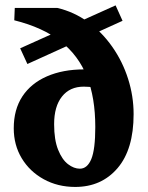

<svg xmlns="http://www.w3.org/2000/svg" viewBox="-20 -702 561 729"><path d="M382.8 -358.4Q363.3 -366.2 340.8 -369.6Q318.4 -373 297.9 -373Q245.1 -373 215.3 -335.4Q185.5 -297.9 185.5 -230.5Q185.5 -170.9 200.7 -133.3Q215.8 -95.7 238.3 -78.6Q260.7 -61.5 283.2 -61.5Q311.5 -61.5 326.7 -98.1Q341.8 -134.8 341.8 -219.7Q341.8 -331.1 310.1 -411.1Q278.3 -491.2 210.9 -544.4Q143.6 -597.7 34.2 -625L36.1 -671.9H197.3Q260.7 -657.2 314 -618.7Q367.2 -580.1 406.2 -524.4Q445.3 -468.8 466.3 -402.8Q487.3 -336.9 487.3 -268.6Q487.3 -134.8 426.3 -63.5Q365.2 7.8 265.6 7.8Q199.2 7.8 146 -21.5Q92.8 -50.8 62.5 -101.1Q32.2 -151.4 32.2 -214.8Q32.2 -286.1 64.9 -335.9Q97.7 -385.7 158.2 -412.1Q218.8 -438.5 298.8 -438.5Q323.2 -438.5 352.5 -433.6Q381.8 -428.7 406.2 -421.9ZM84 -459 56.6 -518.6 418.9 -681.6 445.3 -623Z"/></svg>

Font: Crimson Pro ExtraBold
Style: Regular
Weight: 800
Designer: Jacques Le Bailly
Foundry: Baron von Fonthausen
Version: Version 1.003